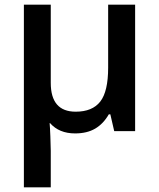

<svg xmlns="http://www.w3.org/2000/svg" viewBox="-20 -560 679 820"><path d="M196.8 -206.1Q196.8 -83 303.2 -83Q374.5 -83 408.2 -126.2Q441.9 -169.4 441.9 -271V-540H557.1V0H467.8L451.2 -71.8H444.8Q421.4 -31.2 386.5 -10.7Q351.6 9.8 300.8 9.8Q232.4 9.8 193.8 -34.2H191.9Q193.4 -20.5 195.1 22.9Q196.8 66.4 196.8 84V240.2H82V-540H196.8Z"/></svg>

Font: Open Sans Semibold
Style: Regular
Weight: 600
Foundry: Ascender Corporation
Version: Version 1.10; ttfautohint (v1.5.65-e2d9)